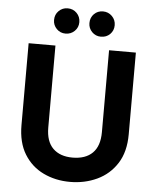

<svg xmlns="http://www.w3.org/2000/svg" viewBox="-60 -948 817 1006"><g transform="rotate(5 348.5 -445.5)"><path d="M67 -698H208V-267Q208 -194 245 -157.5Q282 -121 348 -121Q416 -121 453 -157.5Q490 -194 490 -267V-698H631V-268Q631 -176 592 -115Q553 -54 488 -23.5Q423 7 346 7Q269 7 205.5 -23.5Q142 -54 104.5 -115Q67 -176 67 -268ZM255 -765Q227 -765 208 -784.5Q189 -804 189 -831Q189 -860 208.5 -879Q228 -898 255 -898Q284 -898 303 -878.5Q322 -859 322 -831Q322 -803 302.5 -784Q283 -765 255 -765ZM441 -765Q413 -765 394 -784.5Q375 -804 375 -831Q375 -860 394 -879Q413 -898 441 -898Q469 -898 488.5 -878.5Q508 -859 508 -831Q508 -803 489 -784Q470 -765 441 -765Z"/></g></svg>

Font: Parkinsans SemiBold
Style: Regular
Weight: 600
Designer: Red Stone, Indian Type Foundry
Foundry: Indian Type Foundry
Version: Version 1.000